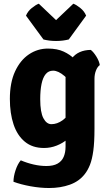

<svg xmlns="http://www.w3.org/2000/svg" viewBox="-20 -770 576 1012"><path d="M506 -427Q493.5 -418 485.8 -398.2Q478 -378.5 478 -354.5V-91Q478 -21 471.8 24.8Q465.5 70.5 454 99.2Q442.5 128 426.5 148Q397 186 348 203.5Q299 221 239 221Q192 221 141 211.8Q90 202.5 51 188Q51 160.5 62 127.2Q73 94 89.5 75Q122 89 156.8 97Q191.5 105 224.5 105Q261 105 283.2 92.5Q305.5 80 315.5 57Q325.5 34 325.5 3.5V-357Q325.5 -419.5 359 -462.8Q392.5 -506 458.5 -507Q473 -496 488 -471.8Q503 -447.5 506 -427ZM32 -248.5Q32 -334.5 59.5 -393.8Q87 -453 132.5 -483.5Q178 -514 232.5 -514Q281.5 -514 315.8 -498Q350 -482 372.5 -459Q395 -436 407.5 -414L382.5 -286.5Q353.5 -341 320.2 -369.2Q287 -397.5 260 -397.5Q236 -397.5 221 -379.5Q206 -361.5 199 -327.8Q192 -294 192 -247.5Q192 -178 208.8 -146.8Q225.5 -115.5 251 -115.5Q281 -115.5 309.8 -136Q338.5 -156.5 358 -197L380 -88.5Q363.5 -60.5 337.5 -38Q311.5 -15.5 279.2 -2.8Q247 10 212 10Q151 10 111 -23Q71 -56 51.5 -114.2Q32 -172.5 32 -248.5ZM209 -562 117 -687.5Q126.5 -711 147.8 -728Q169 -745 184.5 -750.5L275.5 -664L366.5 -750.5Q382 -745 403.2 -728Q424.5 -711 434 -687.5L342.5 -562Q328.5 -558.5 311.2 -556.2Q294 -554 275.5 -554Q257 -554 239.8 -556.2Q222.5 -558.5 209 -562Z"/></svg>

Font: Signika Light
Style: Bold
Weight: 700
Version: Version 2.003;gftools[0.9.32]